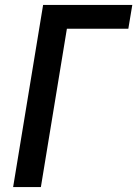

<svg xmlns="http://www.w3.org/2000/svg" viewBox="-20 -755 554 775"><path d="M33 0 154 -735H514L498 -639H250L145 0Z"/></svg>

Font: Iosevka Term Curly
Style: Bold Italic
Weight: 700
Italic angle: -9°
Designer: Belleve Invis
Foundry: Belleve Invis
Version: Version 32.3.0